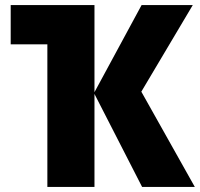

<svg xmlns="http://www.w3.org/2000/svg" viewBox="-20 -734 785 754"><path d="M737 -714 535 -374 745 0H538L351 -365V0H166V-560H22V-714H351V-372L536 -714Z"/></svg>

Font: Noto Sans SemiCondensed Black
Style: Regular
Weight: 900
Width: 4
Designer: Monotype Design Team
Foundry: Monotype Imaging Inc.
Version: Version 2.013; ttfautohint (v1.8.4.7-5d5b)